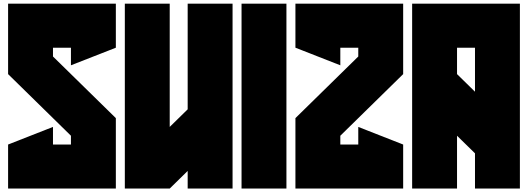

<svg xmlns="http://www.w3.org/2000/svg" viewBox="-20 -997 2929 1065"><path d="M622.6 -732.4 373.5 -634.8V-732.4H273.9V-683.6L622.6 -341.8V48.8H24.9V-195.3L273.9 -293V-195.3H373.5V-244.1L24.9 -585.9V-976.6H622.6Z M1270 48.8H1021V-48.8L921.4 48.8H672.4V-976.6H921.4V-293L1021 -390.6V-976.6H1270Z M1568.8 -976.6V48.8H1319.8V-976.6Z M1618.7 -976.6H2216.3V-585.9L1867.7 -244.1V-195.3H1967.3V-293L2216.3 -195.3V48.8H1618.7V-341.8L1967.3 -683.6V-732.4H1867.7V-634.8L1618.7 -732.4Z M2614.7 -146.5 2515.1 -244.1V48.8H2266.1V-976.6H2863.8V48.8H2614.7ZM2515.1 -585.9 2614.7 -488.3V-732.4H2515.1Z"/></svg>

Font: Wilelessous
Style: Regular
Weight: 400
Designer: Kristopher Martin
Foundry: Kristopher Martin
Version: Version 1.0; ttfautohint (v1.8.4.7-5d5b)